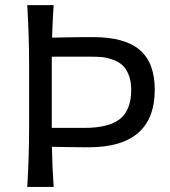

<svg xmlns="http://www.w3.org/2000/svg" viewBox="-20 -733 668 753"><path d="M346.2 -587.4Q468.8 -587.4 527.8 -537.4Q586.9 -487.3 586.9 -381.3Q586.9 -155.3 327.1 -155.3Q300.8 -155.3 244.6 -156.2Q188.5 -157.2 183.6 -157.2Q185.1 -74.2 190.4 0H86.9Q94.2 -118.7 94.2 -235.4V-475.1Q94.2 -592.8 86.9 -712.9H190.4Q187 -668 184.1 -585.4Q196.3 -585.4 226.3 -586.2Q256.3 -586.9 286.4 -587.2Q316.4 -587.4 346.2 -587.4ZM183.1 -231.4H310.1Q406.7 -231.4 450.7 -266.6Q494.6 -301.8 494.6 -380.9Q494.6 -414.6 484.6 -439.5Q474.6 -464.4 460 -477.5Q445.3 -490.7 423.1 -498.8Q400.9 -506.8 382.3 -508.8Q363.8 -510.7 339.8 -510.7H183.1V-475.1V-235.4Z"/></svg>

Font: Commissioner Flair
Style: Regular
Weight: 400
Designer: Kostas Bartsokas
Foundry: Kostas Bartsokas
Version: Version 1.000